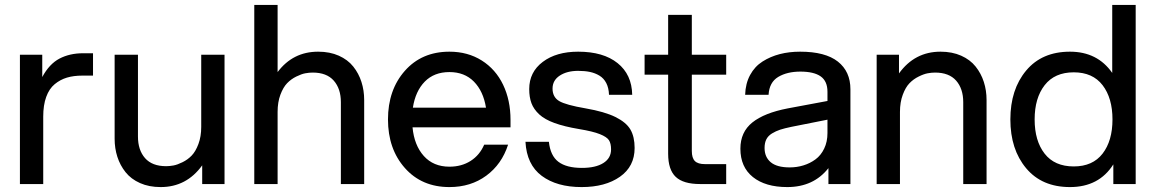

<svg xmlns="http://www.w3.org/2000/svg" viewBox="-20 -740 4646 772"><path d="M60.1 0V-520H149.9V-430.2Q178.2 -482.9 219.2 -504.4Q260.3 -525.9 314 -525.9H354V-436H311Q276.4 -436 249.3 -428Q222.2 -419.9 200 -401.6Q177.7 -383.3 165.8 -350.3Q153.8 -317.4 153.8 -271V0Z M534.7 -190.9Q534.7 -136.7 563.2 -104.2Q591.8 -71.8 647.9 -71.8Q662.1 -71.8 677.7 -74.7Q693.4 -77.6 714.1 -87.9Q734.9 -98.1 750.7 -114.5Q766.6 -130.9 777.8 -160.9Q789.1 -190.9 789.1 -230V-520H882.8V0H793V-75.2Q730 12.2 626 12.2Q579.1 12.2 543 -3.9Q506.8 -20 484.9 -47.6Q462.9 -75.2 451.9 -109.4Q440.9 -143.6 440.9 -182.1V-520H534.7Z M1002.4 0V-720.2H1096.2V-450.2Q1157.7 -532.2 1259.3 -532.2Q1306.2 -532.2 1342.3 -516.1Q1378.4 -500 1400.4 -472.4Q1422.4 -444.8 1433.3 -410.6Q1444.3 -376.5 1444.3 -337.9V0H1350.6V-329.1Q1350.6 -383.3 1322 -415.8Q1293.5 -448.2 1237.3 -448.2Q1223.1 -448.2 1207.5 -445.3Q1191.9 -442.4 1171.1 -432.1Q1150.4 -421.9 1134.5 -405.5Q1118.7 -389.2 1107.4 -359.1Q1096.2 -329.1 1096.2 -290V0Z M1787.1 12.2Q1675.8 12.2 1607.9 -64.5Q1540 -141.1 1540 -259.8Q1540 -378.4 1607.9 -455.3Q1675.8 -532.2 1787.1 -532.2Q1860.8 -532.2 1917 -496.8Q1973.1 -461.4 2002.9 -399.2Q2032.7 -336.9 2032.7 -257.8V-228H1638.7Q1645.5 -155.8 1684.1 -112.8Q1722.7 -69.8 1787.1 -69.8Q1835.9 -69.8 1872.3 -93Q1908.7 -116.2 1926.8 -158.2H2022.9Q1997.6 -79.6 1935.3 -33.7Q1873 12.2 1787.1 12.2ZM1640.1 -307.1H1934.1Q1923.3 -373.5 1885.5 -411.9Q1847.7 -450.2 1787.1 -450.2Q1725.6 -450.2 1688 -411.9Q1650.4 -373.5 1640.1 -307.1Z M2318.8 12.2Q2218.8 12.2 2158.2 -33Q2097.7 -78.1 2092.8 -169.9H2187Q2192.9 -113.8 2225.3 -89.4Q2257.8 -64.9 2319.8 -64.9Q2375 -64.9 2406 -84.5Q2437 -104 2437 -139.2Q2437 -163.1 2428.5 -176.3Q2419.9 -189.5 2391.8 -200.7Q2363.8 -211.9 2307.6 -221.2Q2249 -231 2209.5 -245.4Q2169.9 -259.8 2147.9 -280.3Q2126 -300.8 2116.9 -325Q2107.9 -349.1 2107.9 -381.8Q2107.9 -450.2 2162.4 -491.2Q2216.8 -532.2 2304.7 -532.2Q2405.8 -532.2 2463.1 -486.3Q2520.5 -440.4 2522 -358.9H2428.7Q2427.7 -386.7 2417.7 -406Q2407.7 -425.3 2390.4 -435.8Q2373 -446.3 2352.3 -450.7Q2331.5 -455.1 2304.7 -455.1Q2259.8 -455.1 2230.7 -436Q2201.7 -417 2201.7 -383.8Q2201.7 -349.6 2228.3 -333.7Q2254.9 -317.9 2335 -304.2Q2411.1 -291 2454.6 -269.5Q2498 -248 2514.9 -219Q2531.7 -189.9 2531.7 -145Q2531.7 -70.8 2472.7 -29.3Q2413.6 12.2 2318.8 12.2Z M2666.5 -680.2H2761.7V-520H2899.9V-439.9H2761.7V-132.8Q2761.7 -105 2773.9 -92.5Q2786.1 -80.1 2814.5 -80.1H2899.9V0H2794.9Q2727.5 0 2697 -28.8Q2666.5 -57.6 2666.5 -122.1V-439.9H2571.8V-520H2666.5Z M3311 0V-64Q3251 12.2 3145.5 12.2Q3057.6 12.2 3007.3 -28.1Q2957 -68.4 2957 -142.1Q2957 -209 3005.1 -247.6Q3053.2 -286.1 3147.5 -304.2L3307.1 -334V-371.1Q3307.1 -413.6 3279.8 -432.9Q3252.4 -452.1 3198.2 -452.1Q3145 -452.1 3109.1 -430.7Q3073.2 -409.2 3070.3 -358.9H2976.1Q2977.5 -404.3 2996.1 -438.5Q3014.6 -472.7 3046.1 -492.7Q3077.6 -512.7 3115.5 -522.5Q3153.3 -532.2 3197.3 -532.2Q3298.3 -532.2 3348.9 -492.4Q3399.4 -452.6 3399.4 -380.9V0ZM3054.2 -145Q3054.2 -108.4 3079.1 -87.6Q3104 -66.9 3155.3 -66.9Q3184.1 -66.9 3210.4 -75Q3236.8 -83 3258.8 -99.1Q3280.8 -115.2 3293.9 -142.6Q3307.1 -169.9 3307.1 -205.1V-258.8L3162.1 -230Q3133.8 -224.1 3116.7 -218.5Q3099.6 -212.9 3084 -203.4Q3068.4 -193.8 3061.3 -179.7Q3054.2 -165.5 3054.2 -145Z M3853 -329.1Q3853 -383.3 3824.5 -415.8Q3795.9 -448.2 3739.7 -448.2Q3725.6 -448.2 3710 -445.3Q3694.3 -442.4 3673.6 -432.1Q3652.8 -421.9 3637 -405.5Q3621.1 -389.2 3609.9 -359.1Q3598.6 -329.1 3598.6 -290V0H3504.9V-520H3594.7V-444.8Q3657.7 -532.2 3761.7 -532.2Q3808.6 -532.2 3844.7 -516.1Q3880.9 -500 3902.8 -472.4Q3924.8 -444.8 3935.8 -410.6Q3946.8 -376.5 3946.8 -337.9V0H3853Z M4546.4 0H4456.5V-79.1Q4398.9 12.2 4282.2 12.2Q4169.4 12.2 4106 -63.5Q4042.5 -139.2 4042.5 -259.8Q4042.5 -380.4 4106 -456.3Q4169.4 -532.2 4282.2 -532.2Q4392.6 -532.2 4452.1 -446.8V-720.2H4546.4ZM4297.4 -70.8Q4373.5 -70.8 4413.3 -122.3Q4453.1 -173.8 4453.1 -259.8Q4453.1 -345.7 4413.3 -397.5Q4373.5 -449.2 4297.4 -449.2Q4220.7 -449.2 4180.4 -397.5Q4140.1 -345.7 4140.1 -259.8Q4140.1 -173.8 4180.2 -122.3Q4220.2 -70.8 4297.4 -70.8Z"/></svg>

Font: Aspekta 450
Style: Regular
Weight: 450
Designer: Ivo Dolenc
Version: Version 2.000